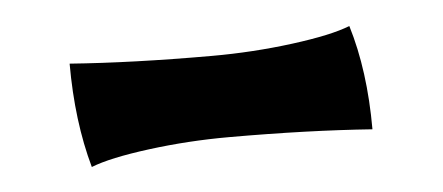

<svg xmlns="http://www.w3.org/2000/svg" viewBox="-26 -301 473 205"><g transform="rotate(-5 210.0 -198.0)"><path d="M52 -247Q119 -242 204 -242Q248 -242 290.5 -247.5Q333 -253 353 -261Q368 -212 368 -149Q299 -154 215 -154Q171 -154 128.5 -148.5Q86 -143 66 -135Q52 -185 52 -247Z"/></g></svg>

Font: Mirza Medium
Style: Regular
Weight: 500
Designer: Arabic design by Kourosh Beigpour, Latin design by Eduardo Tunni, engineering by Lasse Fister
Version: Version 1.0010g